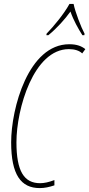

<svg xmlns="http://www.w3.org/2000/svg" viewBox="-20 -951 456 981"><path d="M218 -779 217 -771H227C272 -808 312 -853 340 -892C355 -848 381 -802 401 -771H411L412 -779C395 -810 364 -890 356 -931H335C307 -880 255 -817 218 -779ZM183 10C208 10 231 5 258 -4V-31C229 -20 206 -15 185 -15C103 -15 64 -76 64 -224C64 -395 152 -700 332 -700C362 -700 386 -692 400 -678L416 -700C397 -715 373 -725 334 -725C125 -725 37 -397 37 -224C37 -58 87 10 183 10Z"/></svg>

Font: Noto Sans ExtraCondensed Thin
Style: Italic
Weight: 100
Width: 2
Italic angle: -12°
Designer: Monotype Design Team
Foundry: Monotype Imaging Inc.
Version: Version 2.013